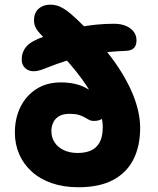

<svg xmlns="http://www.w3.org/2000/svg" viewBox="-20 -778 665 808"><path d="M309.8 10Q247.6 10 198 -7.2Q148.4 -24.4 113.9 -55.6Q79.4 -86.8 61 -128.7Q42.6 -170.6 42.6 -220Q42.6 -279.6 65.8 -327.2Q89 -374.8 132.4 -403Q175.8 -431.2 236.4 -431.2Q295 -431.2 336.9 -410.4Q378.8 -389.6 400.8 -361.6Q422.8 -333.6 422.8 -311Q422.8 -293.2 412.3 -281.1Q401.8 -269 373.6 -269Q363.8 -269 355.3 -273.4Q346.8 -277.8 336.4 -284Q326 -290.2 311.1 -294.6Q296.2 -299 273.2 -299Q244.6 -299 227.8 -288.6Q211 -278.2 203.6 -261.6Q196.2 -245 196.2 -227Q196.2 -198.8 210.3 -178Q224.4 -157.2 249.5 -145.7Q274.6 -134.2 306.6 -134.2Q338 -134.2 361.6 -144.1Q385.2 -154 398.8 -178Q412.4 -202 412.4 -243Q412.4 -291.6 381.8 -352.8Q351.2 -414 298.5 -479.7Q245.8 -545.4 178.8 -606.4Q143.6 -638.8 133.3 -655.9Q123 -673 123 -692.2Q123 -723.8 142.3 -741.1Q161.6 -758.4 192 -758.4Q206.2 -758.4 220.9 -754.2Q235.6 -750 255.7 -736.6Q275.8 -723.2 304.4 -696Q390.8 -614 449.8 -534.7Q508.8 -455.4 539.3 -380.6Q569.8 -305.8 569.8 -239Q569.8 -164.2 542.1 -108.2Q514.4 -52.2 456.8 -21.1Q399.2 10 309.8 10ZM162.8 -487.4Q120.2 -470.6 95.8 -484.4Q71.4 -498.2 71.4 -527.8Q71.4 -559 91.1 -582.2Q110.8 -605.4 165.2 -624.2Q235.4 -648.4 310 -663.2Q384.6 -678 458.8 -678Q502.6 -678 528.5 -658.5Q554.4 -639 554.4 -608.2Q554.4 -587.8 544.4 -576.6Q534.4 -565.4 512.2 -564.2Q437.4 -561.2 380.4 -551.7Q323.4 -542.2 272.3 -526.5Q221.2 -510.8 162.8 -487.4Z"/></svg>

Font: Shantell Sans Light
Style: Regular
Weight: 300
Designer: Stephen Nixon, Anya Danilova, Shantell Martin
Foundry: Arrow Type
Version: Version 1.011;[c5ecc13dd]